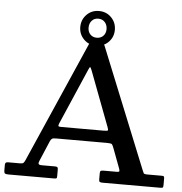

<svg xmlns="http://www.w3.org/2000/svg" viewBox="-61 -990 993 1048"><g transform="rotate(5 436.0 -466.0)"><path d="M0 -22V-51.5Q0 -66 15.5 -66H81Q96.5 -66 101 -71Q105.5 -76 110 -86L400.5 -748.5Q403.5 -755 414 -755H469.5Q482 -755 485 -747L751 -89.5Q756 -77 759 -71.5Q762 -66 779.5 -66H857Q867.5 -66 870 -63.5Q872.5 -61 872.5 -50V-18Q872.5 -6 870 -3Q867.5 0 855.5 0H539.5Q529 0 524.5 -2.8Q520 -5.5 520 -17V-49.5Q520 -60.5 524.2 -63.2Q528.5 -66 538.5 -66H612Q625.5 -66 625.8 -71.5Q626 -77 623 -85L582.5 -193Q576.5 -209 572.2 -213.8Q568 -218.5 545 -218.5H266Q249.5 -218.5 243.8 -214.8Q238 -211 233 -199.5L186.5 -90Q181 -78 183.2 -72Q185.5 -66 201.5 -66H273.5Q283 -66 286.5 -63Q290 -60 290 -50.5V-16.5Q290 -4.5 287.5 -2.2Q285 0 273 0H26Q11 0 5.5 -3Q0 -6 0 -22ZM409 -609.5 275 -300Q271.5 -290.5 273 -287Q274.5 -283.5 289 -283.5H521.5Q543.5 -283.5 544.5 -287.8Q545.5 -292 539.5 -307.5L426 -607.5Q420 -622.5 417.2 -622.5Q414.5 -622.5 409 -609.5ZM439 -742Q398.5 -742 371.5 -769.5Q344.5 -797 344.5 -836.5Q344.5 -876 371.5 -904Q398.5 -932 439 -932Q480 -932 507 -904.2Q534 -876.5 534 -836.5Q534 -797 506.8 -769.5Q479.5 -742 439 -742ZM439 -785.5Q461 -785.5 474.8 -799.8Q488.5 -814 488.5 -836.5Q488.5 -860 474.8 -875Q461 -890 439 -890Q417 -890 403.5 -875Q390 -860 390 -836.5Q390 -814 403.5 -799.8Q417 -785.5 439 -785.5Z"/></g></svg>

Font: Besley* Medium
Style: Regular
Weight: 500
Designer: Owen Earl
Foundry: indestructible type*
Version: Version 3.000; ttfautohint (v1.8.3)